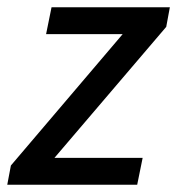

<svg xmlns="http://www.w3.org/2000/svg" viewBox="-30 -509 488 529"><path d="M-10 0 0 -53 308 -415H97L112 -489H438L428 -435L120 -74H363L348 0Z"/></svg>

Font: Source Sans 3 Medium
Style: Italic
Weight: 500
Italic angle: -11°
Designer: Paul D. Hunt
Foundry: Adobe
Version: Version 3.052;hotconv 1.1.0;makeotfexe 2.6.0